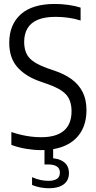

<svg xmlns="http://www.w3.org/2000/svg" viewBox="-20 -770 496 997"><path d="M192.5 9.5Q157.5 9.5 116.5 2.8Q75.5 -4 39 -17.5V-84.5Q65.5 -75.5 91.5 -69.5Q117.5 -63.5 143 -60.5Q168.5 -57.5 193.5 -57.5Q272.5 -57.5 312 -91.5Q351.5 -125.5 351.5 -192Q351.5 -248.5 322.5 -279.8Q293.5 -311 223 -335L188.5 -347Q113 -373 70.5 -421Q28 -469 28 -547.5Q28 -642 88 -695.8Q148 -749.5 265 -749.5Q299.5 -749.5 335.2 -744.5Q371 -739.5 398.5 -730.5V-663.5Q367 -673.5 334.5 -678Q302 -682.5 269 -682.5Q212 -682.5 176 -667.2Q140 -652 122.8 -622.8Q105.5 -593.5 105.5 -553Q105.5 -499 132.8 -469Q160 -439 226.5 -415.5L261.5 -403.5Q315.5 -385.5 352.8 -358Q390 -330.5 409.5 -291.2Q429 -252 429 -198.5Q429 -132.5 401.2 -86Q373.5 -39.5 320.8 -15Q268 9.5 192.5 9.5ZM234.5 207.5Q212 207.5 189.2 203.2Q166.5 199 146.5 190.5V150Q171 161 192 165Q213 169 232 169Q259.5 169 275.2 159Q291 149 291 126.5Q291 104.5 275 94.2Q259 84 230.5 84H211V-10H256V68.5L238.5 51Q283.5 51 310.8 70.8Q338 90.5 338 129Q338 166.5 311 187Q284 207.5 234.5 207.5Z"/></svg>

Font: Encode Sans SC Condensed
Style: Regular
Weight: 400
Width: 3
Designer: Multiple Designers
Foundry: Impallari Type
Version: Version 3.002